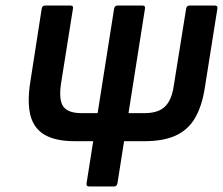

<svg xmlns="http://www.w3.org/2000/svg" viewBox="-20 -675 807 695"><path d="M251.2 -163.9Q182.1 -163.9 142.6 -186.5Q103.1 -209.1 90.6 -255.9Q78.1 -302.8 89.2 -375.3L131 -643.9Q133 -655 143.5 -655H234.6Q246.4 -655 244.1 -643.9L200.6 -370.8Q195.3 -334 200.3 -310.6Q205.4 -287.2 223.7 -276.3Q242 -265.4 275.5 -265.4H502.4Q535.5 -265.4 557 -275.4Q578.4 -285.3 591.3 -307.5Q604.1 -329.6 609.1 -365L653.8 -643.9Q655.8 -655 666.3 -655H756.8Q768.9 -655 766.9 -643.9L721.1 -355.5Q711 -291 686.3 -248.4Q661.7 -205.7 617.1 -184.8Q572.5 -163.9 501.7 -163.9ZM302.8 0Q291.4 0 293.4 -11.8L393.1 -643.9Q395.4 -655 405.6 -655H495.4Q506.8 -655 504.8 -643.9L405.2 -11.8Q402.8 0 393.1 0Z"/></svg>

Font: Sofia Sans Semi Condensed
Style: Italic
Weight: 400
Italic angle: -9°
Designer: Botio Nikoltchev, Ani Petrova
Foundry: lettersoup
Version: Version 4.101